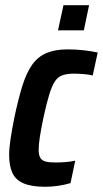

<svg xmlns="http://www.w3.org/2000/svg" viewBox="-20 -707 394 735"><path d="M153 8Q101 8 70.5 -5Q40 -18 27.5 -45Q15 -72 15 -113Q15 -140 20.5 -176Q26 -212 35 -257Q50 -328 65.5 -378Q81 -428 103 -459Q125 -490 158 -504Q191 -518 239 -518Q271 -518 301 -514.5Q331 -511 354 -506L335 -418Q319 -422 299 -423.5Q279 -425 263 -425Q237 -425 219.5 -419Q202 -413 190.5 -396Q179 -379 168.5 -345Q158 -311 146 -255Q137 -212 132.5 -182.5Q128 -153 128 -134Q128 -113 134.5 -102.5Q141 -92 155 -88.5Q169 -85 192 -85Q210 -85 230.5 -86.5Q251 -88 268 -92L250 -6Q226 1 201 4.5Q176 8 153 8ZM202 -591 223 -687H321L301 -591Z"/></svg>

Font: Saira Condensed SemiBold
Style: Italic
Weight: 600
Width: 3
Italic angle: -12°
Designer: Hector Gatti with collaboration of the Omnibus-Type team
Foundry: Omnibus-Type
Version: Version 1.101